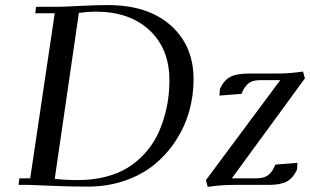

<svg xmlns="http://www.w3.org/2000/svg" viewBox="-20 -729 1222 757"><path d="M53.2 0 56.2 -25.9H99.1L195.8 -676.8H119.1L122.1 -702.1H196.8Q231 -702.1 293.7 -705.6Q356.4 -709 404.8 -709Q563 -709 653.1 -628.9Q743.2 -548.8 743.2 -416Q743.2 -352.1 726.1 -291Q709 -230 674.1 -176Q639.2 -122.1 590.1 -81.3Q541 -40.5 472.7 -16.8Q404.3 6.8 325.2 6.8Q252 6.8 179 3.4Q106 0 95.2 0ZM195.8 -23.9Q236.3 -19 287.1 -19Q346.7 -19 397.2 -32.2Q447.8 -45.4 484.1 -68.1Q520.5 -90.8 549.3 -122.3Q578.1 -153.8 596.2 -188.5Q614.3 -223.1 626.2 -262.9Q638.2 -302.7 643.1 -339.4Q647.9 -376 647.9 -413.1Q647.9 -536.1 569.6 -609.6Q491.2 -683.1 356.9 -683.1Q331.1 -683.1 291 -678.2ZM792 -19 1085 -413.1H1007.8Q978.5 -413.1 963.4 -402.8Q948.2 -392.6 938 -372.1L932.1 -358.9L845.2 -352.1L847.2 -378.9Q863.3 -413.1 888.2 -426Q913.1 -439 959 -439H1067.9Q1121.6 -439 1174.8 -446.8L1182.1 -419.9L894 -25.9H988.8Q1018.1 -25.9 1033.4 -35.9Q1048.8 -45.9 1059.1 -65.9L1065.9 -80.1L1152.8 -86.9L1150.9 -60.1Q1134.8 -25.9 1109.9 -12.9Q1085 0 1039.1 0H905.8Q849.6 0 798.8 7.8Z"/></svg>

Font: Dehuti Alt
Style: Bold-Italic
Weight: 700
Version: Version 1.2